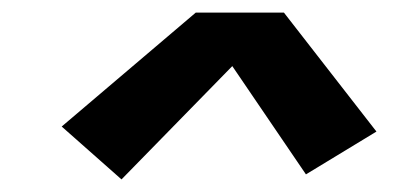

<svg xmlns="http://www.w3.org/2000/svg" viewBox="-20 -728 640 305"><path d="M173 -443 78 -527 291 -708H431L578 -519L466 -451L349 -623Z"/></svg>

Font: Iosevka Etoile XBdObl
Style: Regular
Weight: 800
Italic angle: -9°
Designer: Belleve Invis
Foundry: Belleve Invis
Version: Version 15.5.2; ttfautohint (v1.8.4)